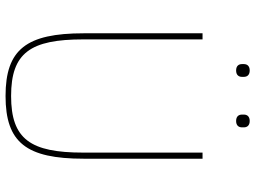

<svg xmlns="http://www.w3.org/2000/svg" viewBox="-134 -774 920 692"><g transform="rotate(90 326.0 -428.0)"><path d="M234 -819C251 -819 257 -829 257 -840V-847C257 -858 251 -868 234 -868C217 -868 211 -858 211 -847V-840C211 -829 217 -819 234 -819ZM416 -819C433 -819 439 -829 439 -840V-847C439 -858 433 -868 416 -868C399 -868 393 -858 393 -847V-840C393 -829 399 -819 416 -819ZM100 -698V-270C100 -63 158 12 326 12C494 12 552 -63 552 -270V-698H530V-268C530 -78 482 -8 326 -8C170 -8 122 -78 122 -268V-698Z"/></g></svg>

Font: IBM Plex Sans Thai Looped Thin
Style: Regular
Weight: 100
Designer: Mike Abbink, Paul van der Laan, Pieter van Rosmalen, Ben Mitchell, Mark Frömberg
Foundry: Bold Monday
Version: Version 1.1